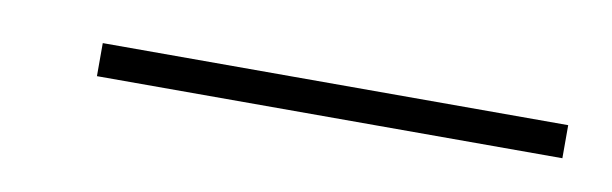

<svg xmlns="http://www.w3.org/2000/svg" viewBox="-22 -831 456 143"><g transform="rotate(10 206.0 -759.5)"><path d="M402 -747H50V-772H402Z"/></g></svg>

Font: Playfair Display SC
Style: Regular
Weight: 400
Designer: Claus Eggers Sørensen
Foundry: Claus Eggers Sørensen
Version: Version 1.200; ttfautohint (v1.6)